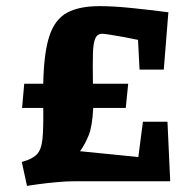

<svg xmlns="http://www.w3.org/2000/svg" viewBox="-20 -591 617 626"><path d="M59 -318H121Q123 -419 141 -473.5Q159 -528 198.5 -549.5Q238 -571 305 -571Q349 -571 408 -565Q467 -559 529 -551L514 -364H435L430 -461Q407 -466 382 -470.5Q357 -475 338 -478Q319 -481 313 -481Q298 -481 291 -466.5Q284 -452 283 -416Q282 -380 283 -318H398L390 -239H284Q281 -179 269 -149.5Q257 -120 241 -98L431 -79L446 -194H526L535 0H222Q196 0 164 3Q132 6 106 9.5Q80 13 68 15L51 -63Q85 -72 100 -87.5Q115 -103 118.5 -138Q122 -173 121 -239H52Z"/></svg>

Font: Grenze Gotisch Black
Style: Regular
Weight: 900
Designer: Renata Polastri
Foundry: Omnibus-Type
Version: Version 1.001